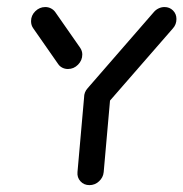

<svg xmlns="http://www.w3.org/2000/svg" viewBox="-20 -539 534 559"><path d="M266.3 -293.3Q281.9 -293.3 292.2 -282.2Q302.6 -271.1 301.1 -255.2L281.9 -38.1Q280.4 -22.2 268.3 -11.1Q256.3 0 240.4 0Q224.4 0 214.3 -11.1Q204.1 -22.2 205.6 -38.1L224.8 -255.2Q226.3 -271.1 238.3 -282.2Q250.4 -293.3 266.3 -293.3ZM219.6 -380.4Q219.6 -363.3 207.2 -350.7Q194.8 -338.1 177.8 -338.1Q168.9 -338.1 161.3 -342Q153.7 -345.9 149.3 -352.6L77 -456.3Q70.4 -465.2 70.4 -477.4Q70.4 -494.1 82.8 -506.3Q95.2 -518.5 111.9 -518.5Q120.7 -518.5 128.3 -514.6Q135.9 -510.7 140.7 -504.1L213.3 -400Q219.6 -390.7 219.6 -380.4ZM458.9 -518.5Q473.7 -518.5 483.7 -508.5Q493.7 -498.5 493.7 -483.7Q493.7 -467.8 483.7 -456.7L291.1 -235.6Q285.2 -228.9 276.9 -224.8Q268.5 -220.7 259.6 -220.7Q244.8 -220.7 234.8 -230.7Q224.8 -240.7 224.8 -255.6Q224.8 -270.7 235.2 -282.2L428.1 -504.1Q433.7 -510.7 441.9 -514.6Q450 -518.5 458.9 -518.5Z"/></svg>

Font: 26F Galaxy Sans
Style: Bold Italic
Weight: 700
Italic angle: -5°
Designer: C₂₉H₂₅N₃O₅
Version: Version 1.200